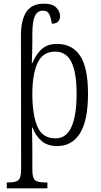

<svg xmlns="http://www.w3.org/2000/svg" viewBox="-20 -785 548 1045"><path d="M17 240V208H27Q64 208 79.5 196Q95 184 95 134L94 -591Q94 -677 124 -721Q154 -765 219 -765Q267 -765 287 -743Q307 -721 307 -697Q307 -679 296.5 -667.5Q286 -656 262 -656Q259 -682 249.5 -704.5Q240 -727 214 -727Q183 -727 169.5 -697Q156 -667 156 -600V-553Q156 -523 155 -495.5Q154 -468 153 -441H156Q174 -487 205.5 -516.5Q237 -546 290 -546Q373 -546 416 -481.5Q459 -417 459 -275Q459 -128 415 -59Q371 10 292 10Q239 10 206.5 -17.5Q174 -45 156 -92H154Q154 -82 155 -47Q156 -12 156 25V137Q156 185 171.5 196.5Q187 208 224 208H238V240ZM282 -32Q342 -32 369.5 -95.5Q397 -159 397 -274Q397 -389 369 -446.5Q341 -504 280 -504Q213 -504 184.5 -442.5Q156 -381 156 -274Q156 -162 183 -97Q210 -32 282 -32Z"/></svg>

Font: Noto Serif Condensed Light
Style: Regular
Weight: 300
Width: 3
Designer: Monotype Design Team
Foundry: Monotype Imaging Inc.
Version: Version 2.013